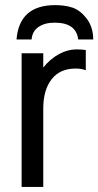

<svg xmlns="http://www.w3.org/2000/svg" viewBox="-20 -734 386 754"><path d="M346.2 -579.1H287.1Q279.3 -645 194.8 -645Q155.3 -645 130.9 -627.9Q106.9 -611.3 104 -579.1H44.9Q55.7 -713.9 196.8 -713.9Q233.9 -713.9 263.2 -704.6Q293.5 -694.8 318.8 -663.1Q345.7 -629.4 346.2 -579.1ZM316.9 -458Q300.8 -464.8 276.9 -464.8Q215.3 -464.8 182.6 -422.6Q149.9 -380.4 149.9 -308.1V0H64.9V-524.9H149.9V-468.8Q176.3 -502 210.7 -521Q245.1 -540 282.2 -540Q300.8 -540 316.9 -537.6Z"/></svg>

Font: Miedinger*
Style: Book
Weight: 400
Version: Version 001.000